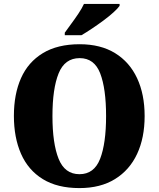

<svg xmlns="http://www.w3.org/2000/svg" viewBox="-20 -951 810 981"><path d="M386 10Q273 10 198.5 -36Q124 -82 87.5 -165Q51 -248 51 -359Q51 -470 87.5 -552Q124 -634 199 -679.5Q274 -725 387 -725Q494 -725 568 -679.5Q642 -634 680.5 -551.5Q719 -469 719 -358Q719 -247 680.5 -164.5Q642 -82 567.5 -36Q493 10 386 10ZM386 -61Q461 -61 491.5 -139.5Q522 -218 522 -358Q522 -498 492 -576Q462 -654 387 -654Q311 -654 279.5 -576Q248 -498 248 -358Q248 -218 279.5 -139.5Q311 -61 386 -61ZM311 -784Q325 -804 344 -829.5Q363 -855 381 -882Q399 -909 409 -931H591V-921Q582 -908 560 -888Q538 -868 509 -846.5Q480 -825 450 -805Q420 -785 396 -771H311Z"/></svg>

Font: Noto Serif Lao SemiCondensed Black
Style: Regular
Weight: 900
Width: 4
Designer: Monotype Design Team
Foundry: Monotype Imaging Inc.
Version: Version 2.003; ttfautohint (v1.8.4.7-5d5b)